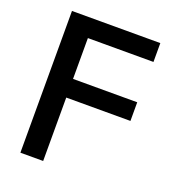

<svg xmlns="http://www.w3.org/2000/svg" viewBox="-132 -821 819 919"><g transform="rotate(20 277.0 -361.0)"><path d="M527 -626V-722H77V0H193V-323H520V-418H193V-626Z"/></g></svg>

Font: Perun Medium
Style: Regular
Weight: 500
Foundry: Copyright (c) Stefan Peev, Context Ltd, 2016
Version: Version 1.089